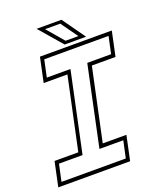

<svg xmlns="http://www.w3.org/2000/svg" viewBox="-171 -945 871 1041"><g transform="rotate(-20 265.0 -424.0)"><path d="M-17 0 13 -141.5H150L239 -558.5H102L132 -700H546.5L516.5 -558.5H380L291 -141.5H427.5L397.5 0ZM9.5 -22H380.5L401.5 -119.5H264L361.5 -580.5H499L520 -678.5H149L128 -580.5H264.5L166.5 -119.5H30.5ZM404 -716H280.5L166.5 -848H310ZM366 -733.5 296.5 -830.5H209L292 -733.5Z"/></g></svg>

Font: Tourney Thin ExtraLight
Style: Italic
Weight: 250
Italic angle: -12°
Version: Version 1.015